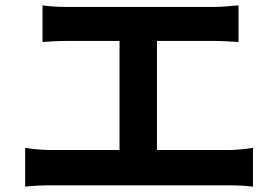

<svg xmlns="http://www.w3.org/2000/svg" viewBox="-20 -718 1040 718"><path d="M74 -165Q125 -157 173 -157H427V-565H234Q189 -565 139 -561V-698Q178 -692 234 -692H778Q814 -692 872 -698V-561Q812 -565 778 -565H567V-157H832Q874 -157 926 -165V-20Q890 -25 832 -25H173Q117 -25 74 -20Z"/></svg>

Font: Sinter Bold
Style: Regular
Weight: 700
Foundry: Adobe & rsms
Version: Version 1.000